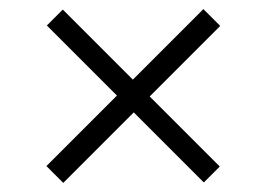

<svg xmlns="http://www.w3.org/2000/svg" viewBox="-20 -549 583 422"><path d="M463 -183 428 -148 274 -302 119 -147 82 -184 237 -339 83 -493 118 -528 272 -374 427 -529 464 -492 309 -337Z"/></svg>

Font: Libre Baskerville
Style: Italic
Weight: 400
Italic angle: -15°
Designer: Pablo Impallari, Rodrigo Fuenzalida
Foundry: Pablo Impallari, Rodrigo Fuenzalida
Version: Version 1.051;Glyphs 3.2.3 (3260)